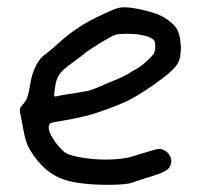

<svg xmlns="http://www.w3.org/2000/svg" viewBox="-20 -515 556 535"><path d="M185.1 -254.9Q213.9 -259.3 226.1 -262.2Q237.8 -265.1 256.3 -272.9Q262.7 -275.9 271 -279.3Q279.3 -282.7 284.7 -285.2Q307.1 -294.4 323.2 -301.8Q339.4 -309.6 340.8 -311.5Q341.8 -312.5 346.7 -315.4Q352.1 -318.4 357.9 -321.8Q363.8 -324.7 374 -332Q383.8 -339.8 392.1 -347.7Q404.8 -359.4 408.7 -366.2Q412.6 -373.5 412.6 -385.3Q412.6 -397.9 409.7 -402.3Q406.2 -406.7 393.6 -412.6Q385.3 -415.5 369.1 -418.5Q353 -420.9 338.4 -420.9Q335 -420.9 332 -420.9Q311 -420.9 301.8 -418Q291 -414.6 262.2 -397Q245.6 -386.7 231.9 -377.9Q218.3 -368.7 215.8 -366.2Q212.9 -363.8 203.1 -356Q192.9 -348.1 181.2 -339.8Q153.3 -319.8 145 -307.1Q136.2 -294.9 133.3 -270.5Q130.4 -252 131.3 -248.5Q132.3 -244.6 139.2 -247.1Q143.1 -248 156.7 -250.5Q170.4 -252.9 185.1 -254.9ZM198.2 -5.4Q160.2 -10.7 133.8 -25.4Q106.9 -40 84.5 -67.4Q64.9 -92.3 57.1 -109.9Q49.3 -127.9 43.9 -160.6Q42 -170.9 39.6 -182.6Q37.6 -194.3 36.1 -200.2Q35.2 -204.1 35.2 -207.5Q35.2 -210.9 36.1 -213.4Q38.1 -218.8 45.4 -226.1Q52.2 -233.4 56.2 -244.6Q60.5 -256.3 64 -279.3Q68.8 -310.1 80.1 -332Q90.8 -353.5 107.4 -364.7Q111.8 -367.7 121.6 -376Q131.8 -384.3 141.1 -393.1Q190.4 -438 245.1 -464.8Q299.8 -491.7 313.5 -493.7Q319.3 -494.6 326.7 -494.6Q345.7 -494.6 376 -487.8Q417.5 -478.5 437.5 -466.3Q460.9 -451.7 471.2 -437Q481 -421.9 482.9 -397.5Q483.9 -388.2 483.9 -380.4Q483.9 -355.5 477.1 -341.8Q467.8 -322.8 433.1 -296.9Q370.1 -249.5 326.7 -230Q283.2 -210.9 235.4 -196.3Q217.8 -191.4 200.2 -187.5Q182.1 -183.1 134.8 -175.3Q122.1 -173.3 119.1 -170.4Q115.7 -167 115.7 -158.2Q115.7 -147.5 128.4 -127.9Q140.6 -107.9 157.7 -92.8Q168.9 -82.5 203.6 -76.7Q238.3 -70.3 275.4 -70.3Q295.4 -70.3 313.5 -72.3Q332 -74.2 345.2 -78.1Q408.7 -97.7 419.4 -99.6Q430.2 -101.6 440.4 -94.7Q453.1 -86.4 456.5 -73.2Q459.5 -60.1 451.7 -48.3Q447.8 -42 436.5 -36.6Q425.8 -30.8 406.2 -24.9Q391.1 -20.5 374.5 -15.1Q357.9 -9.8 349.6 -6.3Q333.5 -0.5 285.6 0Q282.2 0 278.8 0Q234.9 0 198.2 -5.4Z"/></svg>

Font: Casuwalt
Style: Regular
Weight: 400
Designer: Walter E Stewart
Version: 0.1